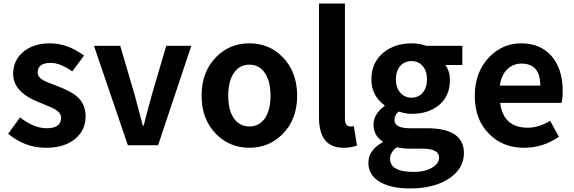

<svg xmlns="http://www.w3.org/2000/svg" viewBox="-20 -818 3230 1081"><path d="M26 -65 93 -157Q171 -96 243 -96Q324 -96 324 -155Q324 -183 288 -204Q270 -214 207 -239Q54 -297 54 -402Q54 -478 111 -526Q168 -574 262 -574Q360 -574 453 -505L387 -416Q318 -464 266 -464Q192 -464 192 -410Q192 -383 227 -364Q240 -357 306 -332Q379 -304 412 -276Q462 -233 462 -163Q462 -86 405 -38Q345 14 239 14Q120 14 26 -65Z M509 -560H657L739 -281L784 -111H789Q801 -161 834 -281L916 -560H1057L870 0H700Z M1197 -63Q1115 -146 1115 -279Q1115 -414 1197 -497Q1273 -574 1384 -574Q1495 -574 1571 -497Q1653 -414 1653 -279Q1653 -146 1571 -63Q1494 14 1384 14Q1274 14 1197 -63ZM1472 -153Q1503 -199 1503 -279Q1503 -360 1472 -406Q1440 -454 1384 -454Q1328 -454 1296 -406Q1265 -360 1265 -279Q1265 -199 1296 -153Q1328 -106 1384 -106Q1440 -106 1472 -153Z M1776 -157V-798H1922V-150Q1922 -106 1952 -106Q1962 -106 1972 -108L1990 1Q1958 14 1914 14Q1776 14 1776 -157Z M2122 208Q2054 170 2054 99Q2054 28 2134 -17V-22Q2083 -55 2083 -116Q2083 -176 2145 -221V-225Q2071 -280 2071 -371Q2071 -466 2139 -522Q2203 -574 2297 -574Q2341 -574 2381 -560H2583V-452H2487Q2513 -419 2513 -367Q2513 -276 2450 -225Q2391 -177 2297 -177Q2264 -177 2225 -190Q2201 -171 2201 -142Q2201 -96 2289 -96H2384Q2592 -96 2592 44Q2592 130 2510 186Q2426 243 2288 243Q2184 243 2122 208ZM2359 -295Q2384 -323 2384 -371Q2384 -419 2359 -447Q2336 -474 2297 -474Q2258 -474 2234 -447Q2209 -419 2209 -371Q2209 -323 2235 -295Q2259 -268 2297 -268Q2335 -268 2359 -295ZM2413 126Q2452 103 2452 69Q2452 19 2359 19H2291Q2245 19 2213 11Q2176 41 2176 76Q2176 150 2310 150Q2372 150 2413 126Z M2734 -64Q2653 -144 2653 -279Q2653 -410 2733 -495Q2809 -574 2914 -574Q3026 -574 3089 -498Q3148 -426 3148 -306Q3148 -262 3141 -239H2796Q2814 -99 2951 -99Q3015 -99 3077 -138L3127 -48Q3037 14 2931 14Q2811 14 2734 -64ZM3022 -336Q3022 -460 2916 -460Q2870 -460 2837 -429Q2802 -395 2794 -336Z"/></svg>

Font: `nÑOS-|
Style: Bold
Weight: 700
Designer: Ryoko NISHIZUKA ¬âXZm¬º[P (kana & ideographs); Paul D. Hunt (Latin, Greek & Cyrillic); Wenlong ZHANG _ e¬á¬ü¬ô (bopomof
Foundry: Adobe Systems Incorporated
Version: Version 1.00 June 24, 2014, initial release